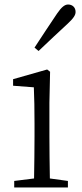

<svg xmlns="http://www.w3.org/2000/svg" viewBox="-20 -831 364 851"><path d="M199 -376 202 -513 189 -523 38 -480V-451L130 -444C132 -397 133 -348 133 -282V-227C133 -175 132 -95 131 -40L43 -29V0H281V-29L201 -40C200 -95 199 -175 199 -227ZM151 -605C197 -648 240 -690 280 -726C307 -751 315 -765 315 -778C315 -800 299 -811 282 -811C267 -811 253 -800 233 -771C201 -723 166 -671 133 -620Z"/></svg>

Font: Noto Serif CJK JP Light
Style: Regular
Weight: 300
Designer: Ryoko NISHIZUKA 西塚涼子 (kana & ideographs); Frank Grießhammer (Latin, Greek & Cyrillic); Wenlong ZHANG 张文龙 (bopomofo); San
Foundry: Adobe Systems Incorporated
Version: Version 1.001;PS 1.001;hotconv 16.6.54;makeotf.lib2.5.65590